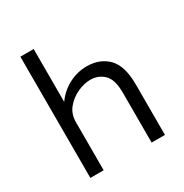

<svg xmlns="http://www.w3.org/2000/svg" viewBox="-156 -789 875 912"><g transform="rotate(-30 281.5 -332.5)"><path d="M80 0V-665H153V-375Q183 -418 230 -443Q277 -468 329 -468Q401 -468 445 -423.5Q489 -379 489 -276V0H416V-274Q416 -346 386 -375Q356 -404 312 -404Q278 -404 241 -387Q204 -370 178.5 -339Q153 -308 153 -263V0Z"/></g></svg>

Font: Inconsolata SemiExpanded
Style: Regular
Weight: 400
Width: 6
Monospace: yes
Designer: Raph Levien, Cyreal, Brenton Simpson
Foundry: Raph Levien, Cyreal, Google
Version: Version 3.100; ttfautohint (v1.8.4.7-5d5b)